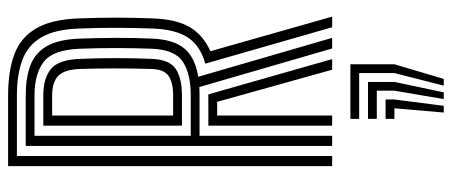

<svg xmlns="http://www.w3.org/2000/svg" viewBox="-341 -499 1116 474"><g transform="rotate(-90 217.0 -262.0)"><path d="M43.9 0V-800H218.6Q279.3 -800 320.8 -784.2Q362.2 -768.4 384.2 -730.2Q406.3 -692 408.6 -624.8Q410.4 -574.3 410.4 -531.7Q410.3 -489.1 408.6 -443Q406.5 -385.1 387.4 -352.2Q368.4 -319.2 327.6 -300.5L412.9 0H386.7L296.9 -313.1Q341.1 -325.6 361.3 -356Q381.5 -386.4 383.6 -443.8Q385.2 -488.1 385.3 -531.3Q385.5 -574.4 383.6 -624Q381.6 -684 362 -717.6Q342.4 -751.2 306.3 -764.7Q270.3 -778.3 218.6 -778.3H68.8V0ZM143.7 0V-305.6H190.2Q198.2 -305.6 205.9 -305.7Q213.6 -305.7 221 -305.7L308.1 0H281.9L202.6 -283.9Q199.9 -283.9 197 -283.9Q194 -283.9 191.2 -283.9H168.7V0ZM93.8 0V-756.5H218.6Q262 -756.5 292.6 -745Q323.1 -733.5 340 -704.5Q356.8 -675.4 358.7 -623.1Q360.3 -576.3 360.5 -532.5Q360.7 -488.8 358.7 -444.7Q356.5 -391.8 334.6 -365.2Q312.7 -338.6 264.5 -330.5L360.5 0H334.3L239.1 -328Q234.6 -327.7 229.4 -327.5Q224.2 -327.4 218.4 -327.4H118.8V0ZM118.8 -349.1H218.4Q272.1 -349.1 301.8 -368.8Q331.5 -388.5 333.7 -445.5Q335.3 -489.9 335.4 -532.2Q335.5 -574.6 333.7 -622.3Q331.3 -689 301.5 -711.9Q271.8 -734.8 218.6 -734.8H118.8ZM143.7 -370.8V-713.1H218.6Q260.6 -713.1 283.7 -694.3Q306.8 -675.6 308.7 -621.5Q310.5 -576.7 310.5 -534.2Q310.6 -491.7 308.7 -446.3Q307.1 -401.7 284.1 -386.3Q261 -370.8 218.4 -370.8ZM168.7 -392.6H218.4Q250 -392.6 266.5 -403.8Q283 -415.1 283.8 -447.2Q285.2 -499 285.1 -539.8Q285 -580.7 283.8 -620.6Q282.7 -660.5 267 -675.9Q251.2 -691.3 218.6 -691.3H168.7ZM242.6 275.5 273.6 153.7V66.7H160.5V45H295.3V153.7L259.2 275.5ZM176.2 275.5 186.6 153.7H160.5V131.9H208.4V153.7L192.8 275.5ZM209.4 275.5 230.1 153.7V110.2H160.5V88.5H251.8V153.7L226 275.5Z"/></g></svg>

Font: Big Shoulders Inline Thin
Style: Regular
Weight: 100
Designer: Patric King
Foundry: XO Type Co
Version: Version 2.002